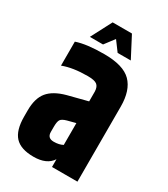

<svg xmlns="http://www.w3.org/2000/svg" viewBox="-185 -833 808 922"><g transform="rotate(30 218.5 -372.5)"><path d="M215 -686 174 -632H101L161 -747H268L328 -632H255ZM252 -120V-241L206 -229Q181 -222 174 -211Q167 -200 167 -171V-143Q167 -109 202 -109Q232 -109 252 -120ZM50 -443V-576Q105 -595 203 -595Q309 -595 353 -550.5Q397 -506 397 -416V0H256V-43Q227 2 154 2Q83 2 51 -32.5Q19 -67 19 -143V-177Q19 -244 48.5 -280Q78 -316 144 -334L253 -362V-417Q252 -443 238 -453.5Q224 -464 187 -464Q104 -464 50 -443Z"/></g></svg>

Font: Khand Black
Style: Regular
Weight: 900
Designer: Sanchit Sawaria and Jyotish Sonowal (Devanagari), Satya Rajpurohit (Latin)
Foundry: Indian Type Foundry
Version: Version 2.000;PS 1.0;hotconv 1.0.79;makeotf.lib2.5.61930